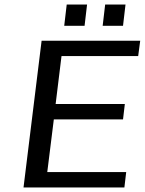

<svg xmlns="http://www.w3.org/2000/svg" viewBox="-20 -829 640 849"><path d="M530 0 538 -68H189L218 -301H524L532 -369H226L252 -581H591L600 -649H164L84 0ZM354 -715 365 -809H275L264 -715ZM524 -715 535 -809H445L434 -715Z"/></svg>

Font: Gamestation Text
Style: Italic
Weight: 400
Designer: Jonas Hecksher
Foundry: Jonas Hecksher, Playtypeª, e-types AS
Version: Version 1.003